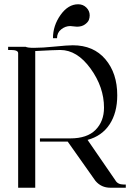

<svg xmlns="http://www.w3.org/2000/svg" viewBox="-20 -879 628 899"><path d="M247 -700H228Q228 -759 263.5 -809Q299 -859 346 -859Q369 -859 384.5 -843.5Q400 -828 400 -807Q400 -796 396 -785.5Q392 -775 377.5 -764.5Q363 -754 340 -754Q335 -754 324 -755.5Q313 -757 309 -757Q286 -757 266.5 -741.5Q247 -726 247 -700ZM321 -667Q418 -667 473.5 -601.5Q529 -536 529 -433Q529 -351 493 -296.5Q457 -242 390 -224L520 -35Q531 -15 559 -15H569V0H499H497Q454 0 427 -32L297 -216H167V-231H309Q388 -231 427.5 -271Q467 -311 467 -375Q467 -471 404 -558Q341 -645 262 -645Q240 -645 145 -640V0H65V-630Q65 -645 31 -645H18V-660H100Q109 -655 139 -655Q178 -655 237 -661Q296 -667 321 -667Z"/></svg>

Font: kawoszeh
Style: Medium
Weight: 500
Version: Version 000.030